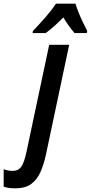

<svg xmlns="http://www.w3.org/2000/svg" viewBox="-148 -786 495 1046"><path d="M-64 240Q-81 240 -97.5 238Q-114 236 -128 231V136Q-117 140 -104 142.5Q-91 145 -79 145Q-48 145 -32 122Q-16 99 -4 43L120 -542H229L103 53Q91 109 72.5 151Q54 193 21.5 216.5Q-11 240 -64 240ZM31 -617Q63 -650 98 -690Q133 -730 157 -766H263Q269 -746 280 -718.5Q291 -691 304 -664Q317 -637 327 -618L325 -606H258Q244 -622 228 -644Q212 -666 197 -691Q145 -638 101 -606H30Z"/></svg>

Font: Noto Sans Condensed SemiBold
Style: Italic
Weight: 600
Width: 3
Italic angle: -12°
Designer: Monotype Design Team
Foundry: Monotype Imaging Inc.
Version: Version 2.013; ttfautohint (v1.8.4.7-5d5b)